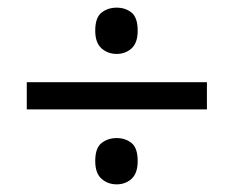

<svg xmlns="http://www.w3.org/2000/svg" viewBox="-20 -603 612 502"><path d="M50 -317V-388H521V-317ZM285 -121Q262 -121 245.5 -135.5Q229 -150 229 -182Q229 -216 245.5 -229Q262 -242 285 -242Q308 -242 324 -229Q340 -216 340 -182Q340 -150 324 -135.5Q308 -121 285 -121ZM285 -462Q262 -462 245.5 -476.5Q229 -491 229 -523Q229 -557 245.5 -570Q262 -583 285 -583Q308 -583 324 -570Q340 -557 340 -523Q340 -491 324 -476.5Q308 -462 285 -462Z"/></svg>

Font: Noto Sans Hanifi Rohingya
Style: Regular
Weight: 400
Designer: Monotype Design Team and DaltonMaag
Foundry: Google LLC
Version: Version 2.101